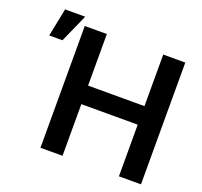

<svg xmlns="http://www.w3.org/2000/svg" viewBox="-132 -928 1133 1078"><g transform="rotate(20 434.0 -388.5)"><path d="M214.8 0V-727.5H346.7V-419.4H683.6V-727.5H815.4V0H683.6V-308.6H346.7V0ZM45.4 -609.4 79.1 -777.3H199.2L124.5 -609.4Z"/></g></svg>

Font: Inter Tight SemiBold
Style: Regular
Weight: 600
Designer: Rasmus Andersson
Foundry: rsms
Version: Version 3.004; ttfautohint (v1.8.4.7-5d5b)